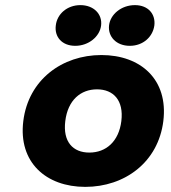

<svg xmlns="http://www.w3.org/2000/svg" viewBox="-20 -718 669 750"><path d="M313 12C467 12 598 -84 618 -245C638 -407 530 -503 376 -503C223 -503 91 -407 71 -245C51 -84 160 12 313 12ZM359 -369C423 -369 464 -326 454 -245C444 -165 394 -122 329 -122C265 -122 225 -164 235 -245C245 -327 295 -369 359 -369ZM375 -619C380 -663 346 -698 294 -698C242 -698 203 -663 198 -619C192 -574 222 -539 274 -539C326 -539 370 -575 375 -619ZM583 -619C588 -663 559 -698 507 -698C454 -698 411 -662 406 -619C401 -575 434 -539 487 -539C539 -539 577 -574 583 -619Z"/></svg>

Font: Falling Sky
Style: ExBdObl
Weight: 400
Designer: Paul D. Hunt
Foundry: Adobe Systems Incorporated
Version: Version 1.02